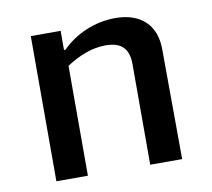

<svg xmlns="http://www.w3.org/2000/svg" viewBox="-65 -605 749 678"><g transform="rotate(-10 310.0 -266.0)"><path d="M535.5 0 533.5 -395.5C533 -480 481.5 -531.5 388.5 -531.5C315 -531.5 244 -500 197 -452H191.5V-520.5H84.5V0H197.5V-394C241.5 -423 289.5 -442.5 338.5 -442.5C389 -442.5 421 -422 421 -361V0Z"/></g></svg>

Font: Monaspace Argon Medium
Style: Regular
Weight: 500
Designer: Riley Cran & the Lettermatic Team
Foundry: Lettermatic
Version: Version 1.000 (Monaspace Argon)